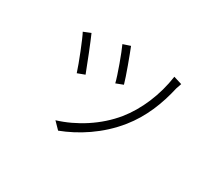

<svg xmlns="http://www.w3.org/2000/svg" viewBox="-118 -800 1235 1099"><g transform="rotate(30 500.0 -250.5)"><path d="M471 -565 423 -549C442 -509 490 -378 500 -334L547 -352C536 -394 487 -526 471 -565ZM829 -519 774 -536C756 -407 703 -283 631 -194C548 -92 428 -16 309 20L352 64C460 23 581 -52 673 -167C747 -259 791 -368 817 -484C820 -493 824 -506 829 -519ZM238 -516 191 -497C208 -467 264 -326 280 -274L328 -292C309 -343 255 -479 238 -516Z"/></g></svg>

Font: GenYoGothic2 TW L
Style: Regular
Weight: 300
Version: Version 2.100;PS 2.1;hotconv 16.6.51;makeotf.lib2.5.65220 DE